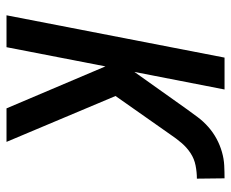

<svg xmlns="http://www.w3.org/2000/svg" viewBox="-80 -630 710 590"><g transform="rotate(90 275.0 -335.0)"><path d="M313 0 184 -304 125 0H27L157 -670H255L201 -393L314 -552Q327 -570 340 -587.5Q353 -605 370 -620Q387 -635 406.5 -645.5Q426 -656 447 -662Q468 -668 488 -669Q508 -670 528 -670L529 -585Q509 -585 488.5 -581Q468 -577 450.5 -565.5Q433 -554 419 -537.5Q405 -521 393 -503L275 -335L416 0Z"/></g></svg>

Font: Lode Dark Term
Style: Bold Italic
Weight: 700
Italic angle: -11°
Monospace: yes
Designer: Belleve Invis
Foundry: Belleve Invis
Version: Version 29.2.0